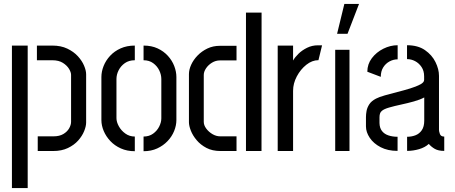

<svg xmlns="http://www.w3.org/2000/svg" viewBox="-20 -770 2319 979"><path d="M172.4 0V-74.8H252.6Q283.2 -74.8 303.1 -86.7Q323 -98.6 332.7 -115.9Q342.4 -133.2 342.4 -148.6V-388.4Q342.4 -401.4 332.1 -418.7Q321.8 -436 300.7 -449.4Q279.6 -462.8 246.6 -462.8H168.2V-537.6H246.6Q290.6 -537.6 323.1 -522.1Q355.6 -506.6 376.9 -483.4Q398.2 -460.2 408.7 -435.2Q419.2 -410.2 419.2 -391V-145.4Q419.2 -126.2 409 -101.2Q398.8 -76.2 378.4 -53.3Q358 -30.4 326.1 -15.2Q294.2 0 251.4 0ZM40.8 188.8V-537.6H121.2V188.8Z M667.4 1Q627.8 1 596.2 -13.2Q564.6 -27.4 542.6 -50.8Q520.6 -74.2 508.8 -102.2Q497 -130.2 497 -157.8V-377.2Q497 -404.8 508.2 -433.2Q519.4 -461.6 541.3 -485.3Q563.2 -509 595 -523.3Q626.8 -537.6 667.4 -537.6V-462.8Q637.4 -462.8 616.7 -448.2Q596 -433.6 584.9 -411.7Q573.8 -389.8 573.8 -367V-167.6Q573.8 -148.2 585.8 -126.3Q597.8 -104.4 619 -89.1Q640.2 -73.8 667.4 -73.8ZM712 1V-73.8Q740.4 -73.8 760.7 -88.5Q781 -103.2 791.8 -124.8Q802.6 -146.4 802.6 -166.4V-367Q802.6 -389.2 792 -411.1Q781.4 -433 761.1 -447.9Q740.8 -462.8 712 -462.8V-537.6Q752.6 -537.6 783.5 -523.3Q814.4 -509 836 -485.3Q857.6 -461.6 868.5 -433.2Q879.4 -404.8 879.4 -377.2V-157.8Q879.4 -130.2 867.9 -101.9Q856.4 -73.6 834.4 -50.5Q812.4 -27.4 781.7 -13.2Q751 1 712 1Z M1104 0Q1062.8 0 1032.7 -15.8Q1002.6 -31.6 982.7 -55.3Q962.8 -79 953.1 -103.8Q943.4 -128.6 943.4 -146.6V-392.2Q943.4 -415 954.9 -440.1Q966.4 -465.2 987.5 -487Q1008.6 -508.8 1037.3 -522.6Q1066 -536.4 1101.4 -536.4H1186V-462H1102Q1079.8 -462 1060.9 -450.4Q1042 -438.8 1030.5 -421.6Q1019 -404.4 1019 -387.8V-148.6Q1019 -131.4 1031.6 -114.4Q1044.2 -97.4 1063.3 -86.1Q1082.4 -74.8 1102.8 -74.8H1186V0ZM1234.2 0V-705.8H1313.8L1313.4 0Z M1396 0V-537.6H1474.4V-461.4Q1483.4 -477.6 1501.5 -495.5Q1519.6 -513.4 1545.4 -526.2Q1571.2 -539 1601.2 -539Q1606.6 -539 1611.7 -539Q1616.8 -539 1622.2 -539L1603.8 -463.2Q1571.4 -463.2 1541.9 -439.7Q1512.4 -416.2 1493.4 -380.4Q1474.4 -344.6 1474.4 -306.8V0Z M1698.8 -597.8 1735.8 -749.8H1810.6L1752 -597.8ZM1689.2 0V-516H1762V0Z M2007.2 -0.6Q1957.2 -0.6 1921 -19.4Q1884.8 -38.2 1865.4 -67.2Q1846 -96.2 1846 -125.4V-173.4Q1846 -187.6 1849.1 -204.5Q1852.2 -221.4 1862.9 -238.1Q1873.6 -254.8 1897 -267Q1913 -275.4 1942.5 -283.8Q1972 -292.2 2006.1 -300.8Q2040.2 -309.4 2071.3 -319Q2102.4 -328.6 2122.5 -339.2Q2142.6 -349.8 2142.6 -362.2V-381Q2142.6 -408.8 2129.4 -428.4Q2116.2 -448 2096.5 -458.3Q2076.8 -468.6 2055.4 -468.6V-539.4Q2111 -539.4 2146.9 -514.5Q2182.8 -489.6 2200.6 -453.3Q2218.4 -417 2218.4 -383.4V-106.8Q2218.4 -100.8 2222.9 -87.2Q2227.4 -73.6 2245.2 -73.6V-0.6Q2215 -0.6 2197.1 -10.9Q2179.2 -21.2 2166.4 -36.2Q2147.4 -18.4 2117 -9.5Q2086.6 -0.6 2055.8 -0.6V-72.6Q2078.6 -72.6 2098.4 -80.2Q2118.2 -87.8 2130.7 -106Q2143.2 -124.2 2143.2 -154.6V-273.2Q2122.4 -261.8 2090.6 -252.9Q2058.8 -244 2024.8 -236.7Q1990.8 -229.4 1964.1 -221.7Q1937.4 -214 1926.8 -204.4Q1915 -195.4 1915 -171.8V-142.8Q1915.6 -117.6 1927.6 -102.1Q1939.6 -86.6 1960.5 -79.6Q1981.4 -72.6 2007.2 -72.6ZM1921.6 -378.2 1853 -404.2Q1853 -442.8 1876 -473.3Q1899 -503.8 1934.7 -521.6Q1970.4 -539.4 2007.6 -539.4V-467.4Q1985.4 -467.4 1965.6 -456.5Q1945.8 -445.6 1933.7 -425.9Q1921.6 -406.2 1921.6 -378.2Z"/></svg>

Font: Stick No Bills ExtraLight
Style: Regular
Weight: 200
Designer: Kosala Senevirathne, Siva Puranthara, Lasantha Premarathna, Tharique Azeez
Foundry: mooniak
Version: Version 2.000